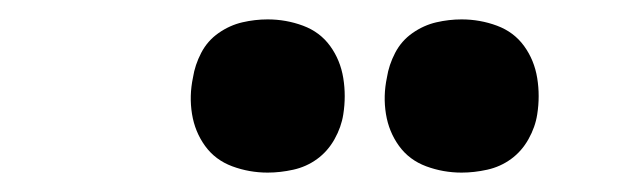

<svg xmlns="http://www.w3.org/2000/svg" viewBox="-20 -779 640 198"><path d="M456 -601Q437 -601 419.5 -607.5Q402 -614 391.5 -628.5Q381 -643 378 -661.5Q375 -680 379 -699Q381 -712 387.5 -724.5Q394 -737 405.5 -745Q417 -753 430 -756Q443 -759 456 -759Q475 -759 492.5 -752.5Q510 -746 520.5 -731.5Q531 -717 534 -698.5Q537 -680 534 -661Q532 -648 525 -635.5Q518 -623 507 -615Q496 -607 482.5 -604Q469 -601 456 -601ZM256 -601Q237 -601 219.5 -607.5Q202 -614 191.5 -628.5Q181 -643 178 -661.5Q175 -680 179 -699Q181 -712 187.5 -724.5Q194 -737 205.5 -745Q217 -753 230 -756Q243 -759 256 -759Q275 -759 292.5 -752.5Q310 -746 320.5 -731.5Q331 -717 334 -698.5Q337 -680 334 -661Q332 -648 325 -635.5Q318 -623 307 -615Q296 -607 282.5 -604Q269 -601 256 -601Z"/></svg>

Font: Iosevka Curly HvExObl
Style: Regular
Weight: 900
Width: 7
Italic angle: -9°
Monospace: yes
Designer: Belleve Invis
Foundry: Belleve Invis
Version: Version 11.1.0; ttfautohint (v1.8.3)